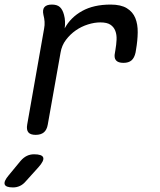

<svg xmlns="http://www.w3.org/2000/svg" viewBox="-81 -580 701 840"><path d="M75 10Q52 10 43 -1Q34 -12 38 -35L112 -455Q115 -470 114 -485Q113 -500 109 -515Q104 -538 113.5 -549Q123 -560 146 -560Q169 -560 181 -549Q193 -538 199 -515Q203 -501 203.5 -485.5Q204 -470 202 -456Q228 -504 278.5 -532Q329 -560 403 -560Q448 -560 474 -544Q500 -528 511 -501Q522 -474 521.5 -438Q521 -402 514 -362L512 -350Q507 -327 494.5 -316Q482 -305 459 -305Q436 -305 426.5 -316Q417 -327 422 -350L424 -362Q428 -385 429 -406.5Q430 -428 423.5 -445Q417 -462 402 -472Q387 -482 358 -482Q332 -482 303.5 -473Q275 -464 250.5 -447Q226 -430 207.5 -405.5Q189 -381 184 -350L128 -35Q124 -12 111 -1Q98 10 75 10ZM-43 187 9 124Q22 109 36.5 102Q51 95 68 95Q103 95 108 109Q113 123 87 152L31 214Q20 227 6 233.5Q-8 240 -24 240Q-56 240 -60.5 226.5Q-65 213 -43 187Z"/></svg>

Font: Maple Mono NL
Style: Italic
Weight: 400
Italic angle: -10°
Monospace: yes
Designer: subframe7536
Version: Version 7.000